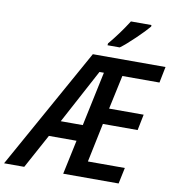

<svg xmlns="http://www.w3.org/2000/svg" viewBox="-161 -1028 1024 1116"><g transform="rotate(10 351.5 -470.0)"><path d="M336 -714H765L746 -619H527L484 -419H688L669 -325H464L416 -95H634L614 0H287L330 -202H167L57 0H-62ZM350 -298 418 -619H392L220 -298ZM412 -791Q471 -861 521 -940H642V-931Q619 -903 567 -853Q515 -803 483 -780H411Z"/></g></svg>

Font: Noto Sans UI NarrowMedium
Style: Italic
Weight: 500
Width: 4
Italic angle: -12°
Designer: Monotype Design Team
Foundry: Monotype Imaging Inc.
Version: Version 1.001